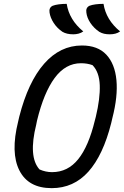

<svg xmlns="http://www.w3.org/2000/svg" viewBox="-20 -956 643 996"><path d="M326 -936Q339 -853 412 -793Q401 -785 387.5 -781.5Q374 -778 360 -778Q326 -778 304 -791Q276 -810 258.5 -837Q241 -864 237 -891Q233 -916 253 -926Q266 -931 285 -933.5Q304 -936 326 -936ZM517 -936Q530 -853 603 -793Q592 -785 578.5 -781.5Q565 -778 550 -778Q533 -778 520 -781Q507 -784 495 -791Q467 -810 449 -837Q431 -864 428 -891Q424 -916 444 -926Q457 -931 476 -933.5Q495 -936 517 -936ZM405 -720Q487 -720 531.5 -672.5Q576 -625 584 -540.5Q592 -456 563 -344L557 -318Q515 -151 438.5 -65.5Q362 20 248 20Q127 20 80.5 -72Q34 -164 74 -325L80 -351Q126 -531 209 -625.5Q292 -720 405 -720ZM168 -310Q126 -142 185 -77Q217 -63 250 -63Q332 -63 386 -130.5Q440 -198 472 -331L477 -350Q500 -446 497.5 -514Q495 -582 460 -618Q433 -628 400 -628Q320 -628 263.5 -551.5Q207 -475 172 -330Z"/></svg>

Font: Recursive Mn Csl St
Style: Italic
Weight: 400
Italic angle: -15°
Monospace: yes
Version: Version 1.079;hotconv 1.0.112;makeotfexe 2.5.65598; ttfautoh